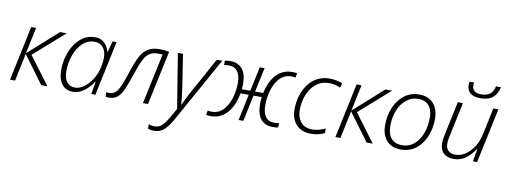

<svg xmlns="http://www.w3.org/2000/svg" viewBox="-73 -1169 4857 1835"><g transform="rotate(10 2355.5 -251.0)"><path d="M31.2 0 143.1 -530.8H190.9L137.2 -275.4L422.9 -530.8H488.3L191.9 -270L393.6 0H334L136.2 -268.1L80.1 0Z M641.6 9.8Q572.8 9.8 534.4 -39.8Q496.1 -89.4 496.1 -176.3Q496.1 -242.7 513.9 -307.4Q531.7 -372.1 566.2 -424.8Q600.6 -477.5 649.9 -509.3Q699.2 -541 762.2 -541Q804.7 -541 832.8 -523.2Q860.8 -505.4 877.2 -478.5Q893.6 -451.7 900.9 -424.3H904.3L932.6 -530.8H971.7L859.4 0H819.3L841.3 -124H838.9Q819.3 -94.2 789.8 -63.2Q760.3 -32.2 722.7 -11.2Q685.1 9.8 641.6 9.8ZM654.8 -33.2Q696.8 -33.2 740 -63.7Q783.2 -94.2 817.4 -146.7Q851.6 -199.2 866.2 -265.1Q873 -294.9 875.7 -317.9Q878.4 -340.8 878.4 -360.4Q878.4 -424.8 848.1 -461.2Q817.9 -497.6 765.1 -497.6Q713.9 -497.6 673.3 -470Q632.8 -442.4 604.7 -396Q576.7 -349.6 561.8 -292.2Q546.9 -234.9 546.9 -175.8Q546.9 -108.4 574.2 -70.8Q601.6 -33.2 654.8 -33.2Z M989.7 4.9Q970.7 4.9 958 0.5V-43.5Q963.4 -42 970.5 -40.5Q977.5 -39.1 986.8 -39.1Q1022 -39.1 1046.4 -61.3Q1070.8 -83.5 1093.5 -136.2Q1116.2 -189 1145.5 -281.7Q1174.8 -372.1 1205.1 -428Q1235.4 -483.9 1278.6 -509.8Q1321.8 -535.6 1390.1 -535.6Q1416 -535.6 1439.2 -533Q1462.4 -530.3 1482.4 -526.4L1370.1 0H1320.8L1425.3 -489.3Q1418 -490.2 1407 -491Q1396 -491.7 1384.3 -491.7Q1335 -491.7 1302.2 -472.2Q1269.5 -452.6 1243.9 -403.6Q1218.3 -354.5 1189.9 -267.1Q1157.7 -167.5 1131.3 -107.9Q1105 -48.3 1072.5 -21.7Q1040 4.9 989.7 4.9Z M1472.7 242.2Q1451.7 242.2 1437.5 239.5Q1423.3 236.8 1411.1 231.9V189Q1423.3 193.8 1438 196.5Q1452.6 199.2 1471.7 199.2Q1509.8 199.2 1538.8 172.4Q1567.9 145.5 1599.6 90.3L1652.3 -1.5L1566.4 -530.8H1616.2L1666 -209Q1673.3 -161.6 1677.7 -118.9Q1682.1 -76.2 1683.1 -50.3H1686Q1696.8 -72.8 1717 -114.5Q1737.3 -156.2 1759.8 -195.8L1944.3 -530.8H1997.6L1643.1 106Q1606.4 171.4 1567.4 206.8Q1528.3 242.2 1472.7 242.2Z M1980.5 9.8Q1956.5 9.8 1935.1 4.9L1942.9 -37.6Q1961.9 -33.2 1982.9 -33.2Q2035.6 -33.2 2073.2 -62.5Q2110.8 -91.8 2134.8 -138.7Q2158.7 -185.5 2169.9 -239.7Q2181.2 -293.9 2181.2 -343.8Q2181.2 -418 2152.8 -457.8Q2124.5 -497.6 2067.9 -497.6Q2042 -497.6 2021.5 -492.7V-536.1Q2032.2 -538.1 2046.4 -539.6Q2060.5 -541 2074.2 -541Q2150.9 -541 2191.4 -491Q2231.9 -440.9 2231.9 -345.2Q2231.9 -321.8 2229 -294.9H2311L2361.3 -530.8H2407.7L2357.4 -294.9H2436Q2444.8 -339.4 2462.9 -382.8Q2481 -426.3 2509.8 -462.2Q2538.6 -498 2579.6 -519.5Q2620.6 -541 2674.8 -541Q2701.2 -541 2723.1 -536.1L2714.4 -493.2Q2696.3 -497.6 2672.4 -497.6Q2620.1 -497.6 2582.8 -468.3Q2545.4 -439 2521.7 -392.1Q2498 -345.2 2486.8 -291Q2475.6 -236.8 2475.6 -187.5Q2475.6 -112.8 2503.4 -73Q2531.2 -33.2 2588.4 -33.2Q2612.8 -33.2 2634.8 -37.6V4.9Q2624.5 6.8 2610.4 8.3Q2596.2 9.8 2582.5 9.8Q2505.9 9.8 2465.3 -40Q2424.8 -89.8 2424.8 -186Q2424.8 -220.2 2429.2 -253.9H2349.1L2295.4 0H2249L2303.2 -253.9H2223.1Q2215.3 -205.6 2197 -158.7Q2178.7 -111.8 2149.4 -73.7Q2120.1 -35.6 2078.1 -12.9Q2036.1 9.8 1980.5 9.8Z M2952.1 9.8Q2860.4 9.8 2809.1 -45.4Q2757.8 -100.6 2757.8 -192.4Q2757.8 -262.2 2776.6 -325.2Q2795.4 -388.2 2831.3 -436.8Q2867.2 -485.4 2919.2 -513.2Q2971.2 -541 3037.6 -541Q3071.8 -541 3105 -534.7Q3138.2 -528.3 3164.1 -516.6L3149.9 -473.1Q3100.6 -497.6 3037.6 -497.6Q2967.8 -497.6 2916.3 -456.3Q2864.7 -415 2836.4 -346.2Q2808.1 -277.3 2808.1 -193.8Q2808.1 -124.5 2845.9 -78.9Q2883.8 -33.2 2956.1 -33.2Q2991.7 -33.2 3022.5 -41.7Q3053.2 -50.3 3084 -64.5V-20Q3058.6 -7.3 3025.9 1.2Q2993.2 9.8 2952.1 9.8Z M3189 0 3300.8 -530.8H3348.6L3294.9 -275.4L3580.6 -530.8H3646L3349.6 -270L3551.3 0H3491.7L3293.9 -268.1L3237.8 0Z M3824.7 8.8Q3732.4 8.8 3684.6 -47.1Q3636.7 -103 3636.7 -194.3Q3636.7 -290.5 3670.7 -368.9Q3704.6 -447.3 3765.9 -493.7Q3827.1 -540 3909.2 -540Q3999.5 -540 4047.9 -483.6Q4096.2 -427.2 4096.2 -336.9Q4096.2 -269.5 4078.4 -207.5Q4060.5 -145.5 4025.9 -96.7Q3991.2 -47.9 3940.7 -19.5Q3890.1 8.8 3824.7 8.8ZM3829.1 -33.7Q3894.5 -33.7 3943.1 -73.5Q3991.7 -113.3 4018.6 -182.9Q4045.4 -252.4 4045.4 -341.3Q4045.4 -384.3 4031 -419.7Q4016.6 -455.1 3986.1 -476.1Q3955.6 -497.1 3908.7 -497.1Q3843.8 -497.1 3793.7 -458.3Q3743.7 -419.4 3715.3 -350.8Q3687 -282.2 3687 -192.9Q3687 -119.1 3722.9 -76.4Q3758.8 -33.7 3829.1 -33.7Z M4337.4 9.8Q4273.9 9.8 4238.5 -23.7Q4203.1 -57.1 4203.1 -121.1Q4203.1 -138.7 4205.6 -157Q4208 -175.3 4211.9 -194.8L4283.2 -530.8H4333L4260.3 -189Q4252.4 -152.8 4252.4 -127Q4252.4 -33.2 4349.6 -33.2Q4397 -33.2 4442.6 -63.2Q4488.3 -93.3 4523.2 -147.2Q4558.1 -201.2 4573.2 -273.4L4627.9 -530.8H4676.8L4564 0H4522.9L4544.9 -124H4542Q4524.4 -95.2 4495.6 -64.2Q4466.8 -33.2 4427 -11.7Q4387.2 9.8 4337.4 9.8ZM4488.3 -606Q4422.9 -606 4389.6 -633.5Q4356.4 -661.1 4356.4 -712.4Q4356.4 -719.7 4357.4 -728.8Q4358.4 -737.8 4360.4 -743.7H4404.3Q4402.8 -735.8 4401.9 -729Q4400.9 -722.2 4400.9 -715.8Q4400.9 -681.2 4422.4 -662.6Q4443.8 -644 4490.7 -644Q4545.4 -644 4575.4 -669.2Q4605.5 -694.3 4616.2 -743.7H4664.1Q4649.9 -676.8 4607.7 -641.4Q4565.4 -606 4488.3 -606Z"/></g></svg>

Font: Open Sans Light
Style: Italic
Weight: 300
Italic angle: -12°
Designer: Monotype Design Team
Foundry: Monotype Imaging Inc.
Version: Version 3.003; ttfautohint (v1.8.4)